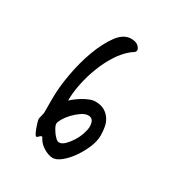

<svg xmlns="http://www.w3.org/2000/svg" viewBox="-114 -515 533 579"><g transform="rotate(30 152.0 -225.0)"><path d="M244 -141Q244 -121 234.5 -98.5Q225 -76 211 -56Q197 -36 181 -23Q165 -10 152 -10Q138 -10 121 -20Q104 -30 96 -45Q94 -50 92 -50Q88 -50 84.5 -45.5Q81 -41 77 -41Q75 -41 71.5 -47.5Q68 -54 65 -62.5Q62 -71 59.5 -79Q57 -87 57 -91Q57 -94 59.5 -103.5Q62 -113 62 -116V-166Q62 -204 70.5 -251.5Q79 -299 94.5 -341Q110 -383 131 -411.5Q152 -440 178 -440Q195 -440 203 -432.5Q211 -425 211 -419Q211 -413 206 -410Q201 -407 196 -403Q175 -386 158.5 -360Q142 -334 130.5 -304Q119 -274 112.5 -242.5Q106 -211 106 -183Q111 -188 119.5 -194.5Q128 -201 138 -207Q148 -213 159 -217.5Q170 -222 179 -222Q199 -222 211.5 -214.5Q224 -207 231.5 -195.5Q239 -184 241.5 -169.5Q244 -155 244 -141ZM202 -147Q202 -175 182 -175Q171 -175 158.5 -166.5Q146 -158 135 -146.5Q124 -135 117 -123Q110 -111 110 -105Q110 -100 114 -92.5Q118 -85 123 -78Q128 -71 134 -65.5Q140 -60 145 -60Q155 -60 165 -70Q175 -80 183.5 -93.5Q192 -107 197 -122Q202 -137 202 -147Z"/></g></svg>

Font: Reenie Beanie
Style: Regular
Weight: 500
Designer: James Grieshaber
Foundry: James Grieshaber
Version: Version 1.000